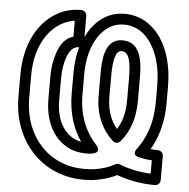

<svg xmlns="http://www.w3.org/2000/svg" viewBox="-54 -799 872 888"><g transform="rotate(5 382.0 -355.5)"><path d="M288 -573C289 -573 291 -574 293 -574C282 -538 277 -497 277 -453V-358C277 -268 301 -196 340 -139C328 -141 316 -145 306 -150C257 -175 222 -233 222 -322V-426C222 -491 243 -573 288 -573ZM313 -623V-721C313 -732 303 -746 288 -746C250 -746 214 -738 182 -721C90 -672 33 -564 33 -425V-322C33 -213 71 -128 124 -69C179 -9 261 35 366 35C426 35 475 22 520 0C572 19 631 31 698 31C709 31 722 21 722 6V-106C722 -117 713 -131 698 -131C685 -131 675 -132 663 -133C696 -189 718 -261 718 -347V-428C718 -520 696 -597 658 -653C624 -703 567 -746 490 -746C400 -746 344 -687 313 -623ZM615 -90C634 -86 653 -83 673 -82V-20C617 -23 570 -33 528 -50C521 -53 513 -52 507 -49C468 -28 423 -15 366 -15C276 -15 207 -51 161 -102C116 -151 83 -225 83 -322V-425C83 -551 135 -638 206 -676C224 -685 242 -691 262 -694V-620C205 -603 188 -542 179 -499C174 -476 172 -452 172 -426V-322C172 -220 213 -142 283 -106C308 -93 336 -87 366 -87C376 -87 386 -87 396 -89C396 -89 443 -95 410 -131C362 -183 327 -256 327 -358V-453C327 -557 364 -642 426 -679C445 -690 466 -696 490 -696C548 -696 588 -666 616 -625C647 -579 668 -512 668 -428V-347C668 -253 639 -182 600 -129C600 -129 573 -99 615 -90ZM585 -445C585 -512 584 -623 490 -623C402 -623 402 -512 402 -454V-357C402 -267 437 -200 486 -155C496 -146 511 -146 521 -157C560 -202 585 -266 585 -347ZM535 -445V-347C535 -290 522 -246 500 -212C472 -246 452 -293 452 -357V-454C452 -530 463 -573 490 -573C525 -573 535 -528 535 -445Z"/></g></svg>

Font: Asimov
Style: NarOu
Weight: 500
Designer: Google
Version: Version 2.000980; 2014